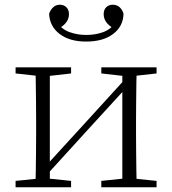

<svg xmlns="http://www.w3.org/2000/svg" viewBox="-20 -793 730 813"><path d="M345 -617Q274 -617 232 -649.5Q190 -682 188 -735Q194 -752 205.5 -762.5Q217 -773 233 -773Q250 -773 261 -762.5Q272 -752 272 -733Q272 -714 260.5 -698.5Q249 -683 228 -672L219 -701Q241 -669 274.5 -657Q308 -645 345 -645Q384 -645 417 -657Q450 -669 472 -701L463 -672Q442 -683 430.5 -698.5Q419 -714 419 -733Q419 -752 430 -762.5Q441 -773 457 -773Q475 -773 486.5 -762.5Q498 -752 503 -735Q502 -682 459.5 -649.5Q417 -617 345 -617ZM46 0V-27L154 -38H175L281 -27V0ZM409 0V-27L514 -38H535L643 -27V0ZM130 0Q131 -24 131.5 -64.5Q132 -105 132.5 -148.5Q133 -192 133 -226V-283Q133 -316 132.5 -359.5Q132 -403 131.5 -443.5Q131 -484 130 -508H191V0ZM171 -45 141 -61H147L331 -262L516 -465L544 -447H538L354 -246ZM498 0V-508H559Q558 -484 557.5 -443.5Q557 -403 556.5 -359.5Q556 -316 556 -283V-226Q556 -192 556.5 -148.5Q557 -105 557.5 -64.5Q558 -24 559 0ZM46 -482V-508H281V-482L176 -470H155ZM409 -482V-508H643V-482L536 -470H515Z"/></svg>

Font: Noto Serif TC
Style: Regular
Weight: 200
Designer: Ryoko NISHIZUKA 西塚涼子 (kana & ideographs); Frank Grießhammer (Latin, Greek & Cyrillic); Wenlong ZHANG 张文龙 (bopomofo); San
Foundry: Adobe
Version: Version 2.001;hotconv 1.1.0;makeotfexe 2.6.0